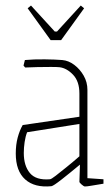

<svg xmlns="http://www.w3.org/2000/svg" viewBox="-20 -664 404 694"><path d="M166 9Q105 15 71 -15.5Q37 -46 37 -109Q37 -141 44 -167Q51 -193 62 -212L267 -242V-326Q267 -370 244 -394Q221 -418 195 -421Q187 -422 164 -422Q141 -422 115 -421.5Q89 -421 71 -420L65 -427L70 -447Q103 -450 141.5 -449.5Q180 -449 205 -447Q228 -445 248.5 -429.5Q269 -414 282.5 -390.5Q296 -367 296 -339V-20L354 -16V0Q323 5 308.5 7.5Q294 10 287 10Q283 10 275 3Q267 -4 267 -7L269 -69Q233 -39 203 -15.5Q173 8 166 9ZM66 -111Q66 -65 88 -38.5Q110 -12 160 -16Q165 -16 181 -28.5Q197 -41 220 -59.5Q243 -78 267 -99V-216L78 -186Q72 -171 69 -150.5Q66 -130 66 -111ZM163 -519 80 -634 92 -644 178 -550H186L272 -644L284 -634L201 -519Z"/></svg>

Font: Grenze Gotisch Thin
Style: Regular
Weight: 100
Designer: Renata Polastri
Foundry: Omnibus-Type
Version: Version 1.001